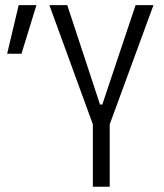

<svg xmlns="http://www.w3.org/2000/svg" viewBox="-20 -713 626 733"><path d="M334.5 0H398.9V-238.3L565.9 -693.4H497.6L370.6 -314H361.8L236.8 -693.4H168.5L334.5 -238.3ZM7.3 -507.8H62L119.1 -693.4H51.3Z"/></svg>

Font: Cascadia Mono NF Light
Style: Regular
Weight: 300
Monospace: yes
Designer: Aaron Bell
Foundry: Saja Typeworks
Version: Version 2404.023